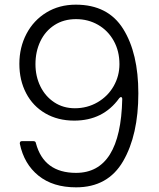

<svg xmlns="http://www.w3.org/2000/svg" viewBox="-20 -793 680 823"><path d="M65 -177V-179Q65 -188 74 -188H123Q133 -188 134 -179Q168 -52 306 -52Q497 -52 504 -368Q504 -377 498 -377Q496 -377 491 -372Q422 -276 298 -276Q228 -276 174.5 -307Q121 -338 92 -393.5Q63 -449 63 -519Q63 -590 93.5 -648Q124 -706 179 -739.5Q234 -773 305 -773Q443 -773 508 -669Q573 -565 573 -393Q573 -215 508 -102.5Q443 10 306 10Q207 10 145 -40Q83 -90 65 -177ZM492 -518Q492 -574 467.5 -618Q443 -662 400.5 -686.5Q358 -711 306 -711Q253 -711 213.5 -685.5Q174 -660 153 -616Q132 -572 132 -518Q132 -466 153 -423Q174 -380 212.5 -354.5Q251 -329 301 -329Q354 -329 398 -354.5Q442 -380 467 -423.5Q492 -467 492 -518Z"/></svg>

Font: Open Sauce Two Light
Style: Regular
Weight: 300
Designer: Alfredo Marco Pradil
Foundry: Creative Sauce Fz LLC
Version: Version 1.477